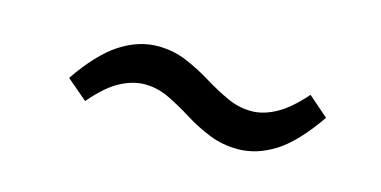

<svg xmlns="http://www.w3.org/2000/svg" viewBox="-33 -534 710 358"><g transform="rotate(15 322.5 -355.5)"><path d="M433 -282Q403 -282 377 -292.5Q351 -303 328 -317.5Q305 -332 282 -343Q259 -354 235 -354Q212 -354 187.5 -341Q163 -328 135 -295L95 -329Q132 -383 167.5 -406Q203 -429 240 -429Q270 -429 296 -418Q322 -407 345.5 -392.5Q369 -378 392 -367.5Q415 -357 439 -357Q462 -357 486.5 -370.5Q511 -384 538 -415L577 -381Q539 -326 504 -304Q469 -282 433 -282Z"/></g></svg>

Font: Bitter Medium
Style: Italic
Weight: 500
Italic angle: -9°
Designer: Sol Matas, and Bitter project Authors
Foundry: Sol Matas
Version: Version 2.001